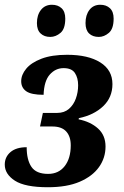

<svg xmlns="http://www.w3.org/2000/svg" viewBox="-24 -776 521 806"><path d="M177 10Q81 10 38.5 -17.5Q-4 -45 -4 -85Q-4 -117 20 -137.5Q44 -158 88 -158Q88 -105 108 -75.5Q128 -46 178 -46Q222 -46 247.5 -78.5Q273 -111 273 -166Q273 -203 254 -224Q235 -245 196 -245H144L156 -302H216Q246 -302 265.5 -319Q285 -336 294.5 -362.5Q304 -389 304 -418Q304 -449 290.5 -469.5Q277 -490 243 -490Q209 -490 185 -463Q161 -436 159 -378Q107 -378 86 -393Q65 -408 65 -435Q65 -462 86 -487.5Q107 -513 150 -529.5Q193 -546 258 -546Q346 -546 397 -514Q448 -482 448 -423Q448 -367 409 -330Q370 -293 307 -280L306 -275Q356 -265 387.5 -236.5Q419 -208 419 -161Q419 -113 391.5 -74.5Q364 -36 310.5 -13Q257 10 177 10ZM391 -621Q365 -621 350 -635.5Q335 -650 335 -679Q335 -713 351.5 -734.5Q368 -756 397 -756Q422 -756 437.5 -741.5Q453 -727 453 -698Q453 -655 433 -638Q413 -621 391 -621ZM187 -621Q162 -621 146.5 -635.5Q131 -650 131 -679Q131 -713 148 -734.5Q165 -756 194 -756Q219 -756 234.5 -741.5Q250 -727 250 -698Q250 -655 230 -638Q210 -621 187 -621Z"/></svg>

Font: Noto Serif SemiCondensed
Style: Bold Italic
Weight: 700
Width: 4
Italic angle: -12°
Designer: Monotype Design Team
Foundry: Monotype Imaging Inc.
Version: Version 2.014